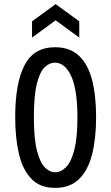

<svg xmlns="http://www.w3.org/2000/svg" viewBox="-20 -902 542 935"><path d="M249 13Q175 13 132.5 -31.5Q90 -76 72 -153.5Q54 -231 54 -331Q54 -497 99.5 -584.5Q145 -672 248 -672Q320 -672 364 -631Q408 -590 428 -514Q448 -438 448 -332Q448 -228 428.5 -150.5Q409 -73 365 -30Q321 13 249 13ZM248 -63Q277 -63 302 -88.5Q327 -114 342 -172.5Q357 -231 357 -329Q357 -467 326.5 -532Q296 -597 247 -597Q221 -597 197.5 -574.5Q174 -552 159.5 -494.5Q145 -437 145 -332Q145 -225 160.5 -166.5Q176 -108 199.5 -85.5Q223 -63 248 -63ZM136 -719V-798L251 -882L366 -798V-719L251 -803Z"/></svg>

Font: Bricolage Grotesque 10pt Condensed
Style: Regular
Weight: 400
Width: 3
Designer: Mathieu Triay
Foundry: Atelier Triay
Version: Version 1.000; ttfautohint (v1.8.4.7-5d5b);gftools[0.9.29]